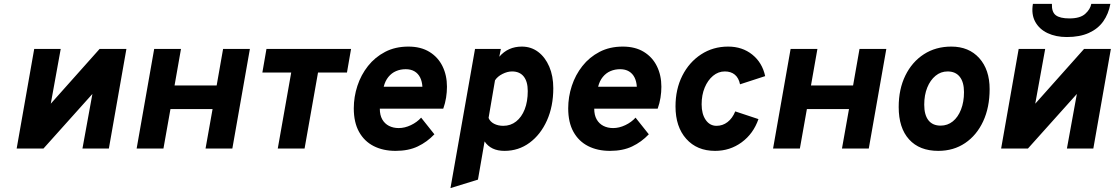

<svg xmlns="http://www.w3.org/2000/svg" viewBox="-20 -762 5719 985"><path d="M65.5 0 155.5 -511H291.5L240.5 -230L491 -511H628.5L538.5 0H403L454 -280L203 0Z M681 0 771 -511H908.5L875.5 -323.5H1091.5L1124.5 -511H1262L1172 0H1034.5L1070.5 -202.5H854.5L818.5 0Z M1405 0 1474 -390H1326L1347 -511H1781L1760 -390H1611.5L1542.5 0Z M2009.5 12Q1945.5 12 1897.2 -12.5Q1849 -37 1822 -85.5Q1795 -134 1795 -206Q1795 -265 1813.5 -321.5Q1832 -378 1868 -423.5Q1904 -469 1956 -496Q2008 -523 2075 -523Q2139 -523 2183.2 -495.8Q2227.5 -468.5 2250.2 -422Q2273 -375.5 2273 -317Q2273 -289.5 2268.5 -261Q2264 -232.5 2254 -204.5H1928.5Q1928.5 -171.5 1941 -149.5Q1953.5 -127.5 1975.5 -116.2Q1997.5 -105 2025.5 -105Q2056.5 -105 2088 -120Q2119.5 -135 2140.5 -158.5L2208.5 -73Q2171 -33.5 2123.2 -10.8Q2075.5 12 2009.5 12ZM1948.5 -317H2147Q2145.5 -344 2135.5 -364.2Q2125.5 -384.5 2106.8 -395.8Q2088 -407 2061.5 -407Q2034.5 -407 2011.8 -397.2Q1989 -387.5 1972.5 -367.2Q1956 -347 1948.5 -317Z M2291 203 2417 -511H2549.5L2541.5 -471Q2586.5 -523 2657 -523Q2704.5 -523 2740.8 -495.8Q2777 -468.5 2797.8 -420.2Q2818.5 -372 2818.5 -309.5Q2818.5 -216.5 2786 -144Q2753.5 -71.5 2697 -29.8Q2640.5 12 2568 12Q2533 12 2507.5 -0.2Q2482 -12.5 2466 -36.5L2432 159.5ZM2562 -116.5Q2599.5 -116.5 2627.8 -138.8Q2656 -161 2671.8 -201Q2687.5 -241 2687.5 -295Q2687.5 -343.5 2666.8 -369.5Q2646 -395.5 2607 -395.5Q2583 -395.5 2557.5 -382.5Q2532 -369.5 2519.5 -350L2486.5 -157Q2494 -138 2514.5 -127.2Q2535 -116.5 2562 -116.5Z M3109.5 12Q3045.5 12 2997.2 -12.5Q2949 -37 2922 -85.5Q2895 -134 2895 -206Q2895 -265 2913.5 -321.5Q2932 -378 2968 -423.5Q3004 -469 3056 -496Q3108 -523 3175 -523Q3239 -523 3283.2 -495.8Q3327.5 -468.5 3350.2 -422Q3373 -375.5 3373 -317Q3373 -289.5 3368.5 -261Q3364 -232.5 3354 -204.5H3028.5Q3028.5 -171.5 3041 -149.5Q3053.5 -127.5 3075.5 -116.2Q3097.5 -105 3125.5 -105Q3156.5 -105 3188 -120Q3219.5 -135 3240.5 -158.5L3308.5 -73Q3271 -33.5 3223.2 -10.8Q3175.5 12 3109.5 12ZM3048.5 -317H3247Q3245.5 -344 3235.5 -364.2Q3225.5 -384.5 3206.8 -395.8Q3188 -407 3161.5 -407Q3134.5 -407 3111.8 -397.2Q3089 -387.5 3072.5 -367.2Q3056 -347 3048.5 -317Z M3648.5 12Q3555.5 12 3500.5 -49.8Q3445.5 -111.5 3445.5 -216Q3445.5 -304.5 3480.5 -373.8Q3515.5 -443 3576.8 -483Q3638 -523 3715.5 -523Q3788 -523 3839.2 -482Q3890.5 -441 3905.5 -371.5L3776.5 -329.5Q3770 -362 3750 -378.8Q3730 -395.5 3698.5 -395.5Q3665 -395.5 3638 -373Q3611 -350.5 3595.2 -312.5Q3579.5 -274.5 3579.5 -227Q3579.5 -177 3600.5 -146.8Q3621.5 -116.5 3656 -116.5Q3687.5 -116.5 3712.5 -135.8Q3737.5 -155 3752 -190.5L3871 -151Q3845 -76 3785 -32Q3725 12 3648.5 12Z M3946 0 4036 -511H4173.5L4140.5 -323.5H4356.5L4389.5 -511H4527L4437 0H4299.5L4335.5 -202.5H4119.5L4083.5 0Z M4793.5 12Q4697 12 4643.8 -46.8Q4590.5 -105.5 4590.5 -213Q4590.5 -305 4624.8 -374.8Q4659 -444.5 4719.8 -483.8Q4780.5 -523 4860.5 -523Q4950.5 -523 5003.8 -463.8Q5057 -404.5 5057 -305Q5057 -211 5023.8 -139.5Q4990.5 -68 4931.2 -28Q4872 12 4793.5 12ZM4805.5 -117.5Q4841 -117.5 4868 -139.2Q4895 -161 4910.2 -200Q4925.5 -239 4925.5 -289.5Q4925.5 -340.5 4903.8 -368Q4882 -395.5 4841.5 -395.5Q4806.5 -395.5 4779.5 -373.2Q4752.5 -351 4737 -312.8Q4721.5 -274.5 4721.5 -225Q4721.5 -172.5 4743 -145Q4764.5 -117.5 4805.5 -117.5Z M5116 0 5206 -511H5342L5291 -230L5541.5 -511H5679L5589 0H5453.5L5504.5 -280L5253.5 0ZM5453 -572Q5397 -572 5354.5 -592Q5312 -612 5291 -650.2Q5270 -688.5 5279 -742H5376.5Q5375 -700 5396.5 -683.8Q5418 -667.5 5466.5 -667.5Q5521.5 -667.5 5547.5 -691Q5573.5 -714.5 5578.5 -742H5676.5Q5667 -690.5 5639.8 -652.2Q5612.5 -614 5566 -593Q5519.5 -572 5453 -572Z"/></svg>

Font: Overpass ExtraBold
Style: Italic
Weight: 800
Italic angle: -10°
Designer: Delve Withrington, Dave Bailey, Thomas Jockin
Foundry: Delve Fonts LLC
Version: Version 4.000